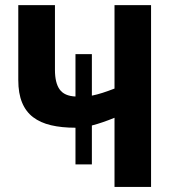

<svg xmlns="http://www.w3.org/2000/svg" viewBox="-20 -734 691 754"><path d="M573.2 -713.9V0H429.7V-271.5Q405.8 -261.7 383.8 -254.2Q361.8 -246.6 340.8 -241.2V-88.4H276.4V-232.4Q222.2 -232.4 180.4 -242.2Q138.7 -252 110.1 -273.7Q81.5 -295.4 66.7 -331.3Q51.8 -367.2 51.8 -419.4V-713.9H195.8V-459.5Q195.8 -408.2 214.4 -382.6Q232.9 -356.9 276.4 -355V-521.5H340.8V-358.4Q360.4 -362.3 382.6 -369.4Q404.8 -376.5 429.7 -386.2V-713.9Z"/></svg>

Font: Open Sans SemiCondensed
Style: Bold
Weight: 700
Width: 4
Designer: Monotype Design Team
Foundry: Monotype Imaging Inc.
Version: Version 3.003